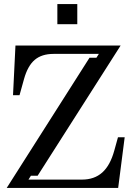

<svg xmlns="http://www.w3.org/2000/svg" viewBox="-20 -924 650 944"><path d="M420 -640H454L466 -659H243Q185 -659 150.5 -629.5Q116 -600 98 -535L76 -456H44L56 -700H573L165 -60H132L120 -41H383Q444 -41 483 -76Q522 -111 542 -184L560 -249H593L561 0H13ZM262 -805V-904H360V-805Z"/></svg>

Font: Redaction
Style: Regular
Weight: 400
Designer: Jeremy Mickel / Forest Young
Foundry: MCKL
Version: Version 2.001; Redaction